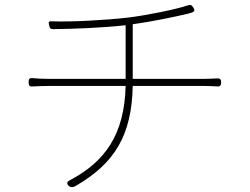

<svg xmlns="http://www.w3.org/2000/svg" viewBox="-20 -751 1020 784"><path d="M336 -400H493C488 -200 408 -91 267 -16C253 -9 250 -1 262 9C269 15 278 14 286 10C448 -83 518 -198 522 -400H817C833 -400 851 -399 867 -398C879 -397 883 -403 883 -415C883 -427 878 -432 866 -431C850 -430 832 -429 816 -429H522V-652C602 -663 697 -683 747 -695C752 -696 756 -698 761 -699C775 -703 777 -710 768 -722C762 -730 759 -733 750 -730C697 -712 576 -688 501 -679C403 -668 267 -661 191 -664C177 -665 178 -659 181 -646C183 -637 186 -632 196 -632C281 -633 394 -637 493 -648V-429H335H178C157 -429 131 -430 112 -432C99 -433 97 -428 97 -415C97 -402 100 -397 113 -398C132 -399 155 -400 180 -400Z"/></svg>

Font: GenSenRounded2 TW EL
Style: Regular
Weight: 250
Version: Version 2.100;PS 2.1;hotconv 16.6.51;makeotf.lib2.5.65220 DE